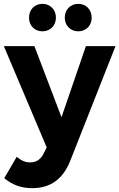

<svg xmlns="http://www.w3.org/2000/svg" viewBox="-30 -778 621 999"><path d="M191 -758C150 -758 121 -728 121 -686C121 -645 150 -615 191 -615C231 -615 261 -645 261 -686C261 -728 231 -758 191 -758ZM377 -758C337 -758 307 -728 307 -686C307 -645 337 -615 377 -615C418 -615 447 -645 447 -686C447 -728 418 -758 377 -758ZM335 60 571 -538H417L290 -168L149 -538H-10L213 -11L198 19C183 51 159 67 127 67C102 67 81 58 57 38L-8 149C36 185 81 201 138 201C231 201 297 155 335 60Z"/></svg>

Font: Juman SemiBold
Style: Regular
Weight: 600
Designer: Bandar Raffah (Arabic) Julieta Ulanovsky (Latin)
Foundry: Caramella
Version: Version 5.022;PS 005.022;hotconv 1.0.88;makeotf.lib2.5.64775